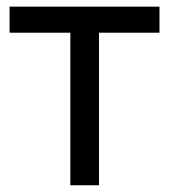

<svg xmlns="http://www.w3.org/2000/svg" viewBox="-20 -549 501 569"><path d="M188.5 0V-452.1H8.3V-529.3H452.6V-452.1H273.4V0Z"/></svg>

Font: Inter 24pt
Style: Regular
Weight: 400
Designer: Rasmus Andersson
Foundry: rsms
Version: Version 4.001;git-66647c0bb